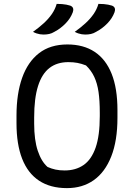

<svg xmlns="http://www.w3.org/2000/svg" viewBox="-20 -949 690 989"><path d="M327 -720Q410 -720 467.5 -682Q525 -644 555 -569Q585 -494 585 -382V-342Q585 -224 553 -143Q521 -62 463 -21Q405 20 325 20Q239 20 181 -18.5Q123 -57 94 -131.5Q65 -206 65 -314V-354Q65 -466 94 -548Q123 -630 181 -675Q239 -720 327 -720ZM156 -312Q156 -228 174.5 -172.5Q193 -117 225 -89Q245 -80 266 -75.5Q287 -71 313 -71Q370 -71 410.5 -99Q451 -127 472.5 -188.5Q494 -250 494 -351V-368Q494 -431 487.5 -475.5Q481 -520 465.5 -553Q450 -586 423 -612Q400 -621 379 -625Q358 -629 332 -629Q274 -629 235 -599Q196 -569 176 -506Q156 -443 156 -344ZM272 -929Q287 -929 299.5 -928Q312 -927 322 -925Q332 -923 342 -920Q354 -915 356.5 -906Q359 -897 355 -886Q349 -870 340 -856Q331 -842 318.5 -829Q306 -816 291.5 -805Q277 -794 260 -785Q247 -777 233.5 -774Q220 -771 204 -771Q195 -771 186 -772.5Q177 -774 168 -777Q159 -780 150 -785Q181 -807 205.5 -829.5Q230 -852 247 -876.5Q264 -901 272 -929ZM487 -929Q502 -929 514.5 -928Q527 -927 537 -925Q547 -923 557 -920Q569 -915 571.5 -906Q574 -897 570 -886Q564 -870 555 -856Q546 -842 533.5 -829Q521 -816 506.5 -805Q492 -794 475 -785Q462 -777 448.5 -774Q435 -771 419 -771Q410 -771 401 -772.5Q392 -774 383 -777Q374 -780 365 -785Q396 -807 420.5 -829.5Q445 -852 462 -876.5Q479 -901 487 -929Z"/></svg>

Font: Recursive Casual
Style: Regular
Weight: 400
Version: Version 1.047